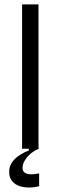

<svg xmlns="http://www.w3.org/2000/svg" viewBox="-20 -680 277 878"><path d="M81 0V-660H156V0ZM159 171Q140 177 116 177.5Q92 178 71 171.5Q50 165 36 149Q22 133 22 106Q22 79 37 59.5Q52 40 73.5 27Q95 14 112 8V-5H157V0Q123 15 103 40Q83 65 83 87Q83 101 90.5 107.5Q98 114 110 116Q122 118 135 116.5Q148 115 159 113Z"/></svg>

Font: Bricolage Grotesque 36pt Light
Style: Regular
Weight: 300
Designer: Mathieu Triay
Foundry: Atelier Triay
Version: Version 1.001;gftools[0.9.33.dev8+g029e19f]